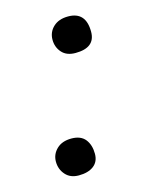

<svg xmlns="http://www.w3.org/2000/svg" viewBox="-75 -462 393 521"><g transform="rotate(-15 121.5 -201.0)"><path d="M160.2 -312Q135.3 -312 122.1 -326.9Q108.9 -341.8 108.9 -362.8Q108.9 -384.3 124.3 -398.7Q139.6 -413.1 166 -413.1Q215.8 -413.1 215.8 -356.9Q215.8 -312 160.2 -312ZM83 11.2Q59.1 11.2 45.7 -4.2Q32.2 -19.5 32.2 -41Q32.2 -61.5 47.4 -76.2Q62.5 -90.8 88.9 -90.8Q115.2 -90.8 127.7 -75Q140.1 -59.1 140.1 -34.2Q140.1 -12.2 124.8 -0.5Q109.4 11.2 83 11.2Z"/></g></svg>

Font: Junicode SmCond Light
Style: Italic
Weight: 300
Width: 4
Italic angle: -11°
Designer: Peter S. Baker
Version: Version 2.206